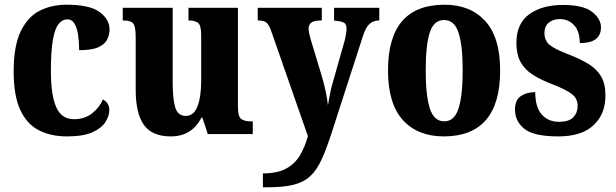

<svg xmlns="http://www.w3.org/2000/svg" viewBox="-20 -569 2614 815"><path d="M264 10Q196 10 145 -16Q94 -42 66 -102.5Q38 -163 38 -266Q38 -374 68 -436Q98 -498 148.5 -523.5Q199 -549 262 -549Q362 -549 403.5 -517.5Q445 -486 445 -444Q445 -423 435.5 -402.5Q426 -382 398.5 -369Q371 -356 316 -356Q316 -391 311.5 -421Q307 -451 296 -469Q285 -487 266 -487Q245 -487 229 -467.5Q213 -448 204.5 -400Q196 -352 196 -267Q196 -166 218.5 -114.5Q241 -63 294 -63Q339 -63 370.5 -87.5Q402 -112 417 -147Q444 -132 444 -102Q444 -77 427.5 -51Q411 -25 372 -7.5Q333 10 264 10Z M705 10Q626 10 591 -38.5Q556 -87 556 -188V-411Q556 -454 546.5 -468Q537 -482 504 -482H501V-536H713V-219Q713 -148 724 -112.5Q735 -77 768 -77Q803 -77 818.5 -118Q834 -159 834 -228V-419Q834 -462 820.5 -472Q807 -482 783 -482H780V-536H990V-117Q990 -73 1004.5 -63.5Q1019 -54 1043 -54H1053V0H862L839 -70H835Q795 10 705 10Z M1096 167Q1157 167 1194 147Q1231 127 1252.5 91.5Q1274 56 1287 9L1132 -435Q1122 -465 1110.5 -473.5Q1099 -482 1079 -482H1074V-536H1346V-482H1342Q1313 -482 1301.5 -473Q1290 -464 1290 -448Q1290 -437 1293 -424.5Q1296 -412 1300 -398L1348 -239Q1358 -204 1364 -173.5Q1370 -143 1372 -122Q1376 -146 1380 -166.5Q1384 -187 1389 -206L1442 -393Q1445 -403 1448 -419.5Q1451 -436 1451 -447Q1451 -467 1439.5 -473Q1428 -479 1402 -481L1398 -482V-536H1590V-482H1586Q1562 -481 1546.5 -465.5Q1531 -450 1519 -411L1387 -3Q1365 65 1344.5 109.5Q1324 154 1296 179.5Q1268 205 1225 215.5Q1182 226 1114 226H1096Z M1864 10Q1753 10 1690 -59.5Q1627 -129 1627 -270Q1627 -549 1867 -549Q1976 -549 2039.5 -480Q2103 -411 2103 -270Q2103 -129 2042.5 -59.5Q1982 10 1864 10ZM1866 -54Q1909 -54 1926.5 -109Q1944 -164 1944 -270Q1944 -376 1926.5 -430Q1909 -484 1865 -484Q1821 -484 1804 -430Q1787 -376 1787 -270Q1787 -164 1804.5 -109Q1822 -54 1866 -54Z M2350 10Q2246 10 2206 -22Q2166 -54 2166 -104Q2166 -145 2191.5 -161.5Q2217 -178 2252 -178Q2252 -114 2279.5 -83Q2307 -52 2353 -52Q2396 -52 2414 -71.5Q2432 -91 2432 -120Q2432 -151 2407 -170Q2382 -189 2328 -210Q2275 -230 2240.5 -252.5Q2206 -275 2189 -307Q2172 -339 2172 -387Q2172 -469 2226.5 -508.5Q2281 -548 2370 -548Q2456 -548 2493.5 -518.5Q2531 -489 2531 -453Q2531 -386 2441 -386Q2441 -436 2417 -462Q2393 -488 2357 -488Q2327 -488 2309 -472.5Q2291 -457 2291 -429Q2291 -397 2313 -378.5Q2335 -360 2396 -337Q2443 -319 2478 -297.5Q2513 -276 2531.5 -244.5Q2550 -213 2550 -164Q2550 -85 2499.5 -37.5Q2449 10 2350 10Z"/></svg>

Font: Noto Serif Ethiopic Condensed ExtraBold
Style: Regular
Weight: 800
Width: 3
Designer: Monotype Design Team
Foundry: Monotype Imaging Inc.
Version: Version 2.102; ttfautohint (v1.8.4.7-5d5b)